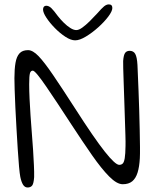

<svg xmlns="http://www.w3.org/2000/svg" viewBox="-20 -808 690 852"><path d="M102.5 24Q90 24 82.2 11.5Q74.5 -1 70 -23.5Q67.5 -36 64.5 -68.2Q61.5 -100.5 58.8 -144.8Q56 -189 53.2 -237.2Q50.5 -285.5 48.2 -330.8Q46 -376 45 -410.8Q44 -445.5 44 -461Q44 -501.5 48.8 -529.2Q53.5 -557 66.5 -571.2Q79.5 -585.5 104.5 -585.5Q125.5 -585.5 151 -559Q176.5 -532.5 215.5 -475.2Q254.5 -418 314 -325.5Q398 -194.5 444.8 -135.5Q491.5 -76.5 509 -76.5Q518.5 -76.5 524.5 -82.2Q530.5 -88 533.5 -106Q536.5 -124 537 -160.5Q537.5 -176 536.5 -207.8Q535.5 -239.5 534.2 -280Q533 -320.5 531.5 -362.8Q530 -405 528.8 -442.2Q527.5 -479.5 526.8 -505.2Q526 -531 526.5 -537.5Q528.5 -564 535.2 -573.2Q542 -582.5 555.5 -582.5Q563.5 -582.5 569.8 -579.2Q576 -576 580 -569Q584 -562 586.5 -549.8Q589 -537.5 590 -519.5Q590.5 -507 591.8 -476.2Q593 -445.5 594.8 -404.2Q596.5 -363 597.8 -318Q599 -273 600 -230.8Q601 -188.5 601.2 -155.5Q601.5 -122.5 600.5 -105.5Q598.5 -68 590.5 -42.2Q582.5 -16.5 566.8 -3.5Q551 9.5 524.5 9.5Q498.5 9.5 464.5 -24.8Q430.5 -59 388.5 -119.2Q346.5 -179.5 296.5 -256Q265 -304.5 236.5 -347.5Q208 -390.5 185.2 -423.8Q162.5 -457 147 -475.8Q131.5 -494.5 125.5 -494.5Q116 -494.5 112.8 -482.5Q109.5 -470.5 109.5 -434Q109.5 -405 111.2 -369.5Q113 -334 115.5 -295.5Q118 -257 121.2 -218Q124.5 -179 126.8 -142.5Q129 -106 130.5 -75.2Q132 -44.5 131.5 -22Q129.5 6.5 122.8 15.2Q116 24 102.5 24ZM313.5 -629Q294.5 -629 270.2 -644.8Q246 -660.5 223.2 -683.8Q200.5 -707 185.8 -729.5Q171 -752 171 -766Q171 -774 174.8 -778.2Q178.5 -782.5 185 -782.5Q197 -782.5 208 -771.8Q219 -761 236.5 -737Q249 -721 263.5 -706.8Q278 -692.5 292.5 -683.5Q307 -674.5 318.5 -674.5Q330 -674.5 345.2 -685.5Q360.5 -696.5 377.8 -713.5Q395 -730.5 411 -748Q431 -771 441.8 -779.8Q452.5 -788.5 463 -788.5Q478.5 -788.5 478.5 -772.5Q478.5 -758.5 460.8 -734.8Q443 -711 416 -686.8Q389 -662.5 361.2 -645.8Q333.5 -629 313.5 -629Z"/></svg>

Font: Gluten Thin ExtraLight
Style: Regular
Weight: 250
Version: Version 1.300